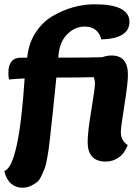

<svg xmlns="http://www.w3.org/2000/svg" viewBox="-20 -744 643 896"><path d="M501 -485Q577 -485 577 -395Q577 -355 560.5 -253Q544 -151 544 -127Q544 -87 576 -67Q562 -29 534.5 -9.5Q507 10 474 10Q389 10 389 -81Q389 -128 406 -229Q423 -330 423 -355Q423 -370 417 -384Q361 -382 243 -382Q224 -191 212 -88Q208 -56 206.5 -44Q205 -32 199.5 -2Q194 28 189 41Q184 54 174 75.5Q164 97 152 106.5Q140 116 122.5 124Q105 132 83 132Q54 132 31.5 112.5Q9 93 0 54Q68 33 95 -378Q48 -376 22 -373Q19 -388 19 -404Q19 -475 78 -475H107Q113 -540 145 -590Q177 -640 224 -668Q271 -696 321 -710Q371 -724 422 -724Q584 -724 584 -642Q584 -564 453 -560Q437 -620 375 -620Q329 -620 292.5 -583Q256 -546 252 -475Q415 -475 457 -477Q478 -485 501 -485Z"/></svg>

Font: Overlock Black
Style: Italic
Weight: 900
Designer: Dario Muhafara
Foundry: Dario Manuel Muhafara
Version: Version 1.002